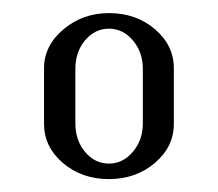

<svg xmlns="http://www.w3.org/2000/svg" viewBox="-20 -447 336 296"><path d="M47.9 -255.9V-341.8Q47.9 -376.5 77.6 -401.6Q107.4 -426.8 147.9 -426.8Q189.9 -426.8 219 -401.9Q248 -377 248 -341.8V-255.9Q248 -220.7 218.8 -195.8Q189.5 -170.9 147.9 -170.9Q106 -170.9 76.9 -195.8Q47.9 -220.7 47.9 -255.9ZM96.2 -256.8Q96.2 -230.5 111.3 -212.6Q126.5 -194.8 147.9 -194.8Q169.4 -194.8 184.8 -212.9Q200.2 -231 200.2 -256.8V-340.8Q200.2 -366.7 184.8 -384.8Q169.4 -402.8 147.9 -402.8Q126.5 -402.8 111.3 -385Q96.2 -367.2 96.2 -340.8Z"/></svg>

Font: Gawaa
Style: Regular
Weight: 400
Designer: T. Christopher White
Version: Version 1.0